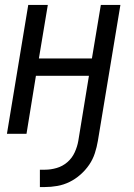

<svg xmlns="http://www.w3.org/2000/svg" viewBox="-20 -540 540 775"><path d="M141 215V145H162Q185 145 209 138Q233 131 252 114.5Q271 98 281.5 75Q292 52 296 29L339 -234H125L87 0H8L94 -520H173L137 -304H351L387 -520H466L375 29Q371 53 363 78Q355 103 340 125Q325 147 304.5 165Q284 183 260.5 194.5Q237 206 211.5 210.5Q186 215 161 215Z"/></svg>

Font: Iosevka
Style: Italic
Weight: 400
Italic angle: -9°
Monospace: yes
Designer: Belleve Invis
Foundry: Belleve Invis
Version: Version 32.5.0; ttfautohint (v1.8.4)